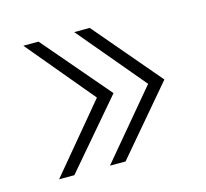

<svg xmlns="http://www.w3.org/2000/svg" viewBox="-67 -528 574 536"><g transform="rotate(-15 220.0 -260.0)"><path d="M203 -260 42 -453H86L251 -260L86 -67H42ZM351 -260 189 -453H234L398 -260L234 -67H189Z"/></g></svg>

Font: Sarabun Thin
Style: Regular
Weight: 250
Designer: Suppakit Chalermlarp | Katatrad Co.,Ltd.
Foundry: Cadson Demak Co.,Ltd.
Version: Version 1.000; ttfautohint (v1.6)